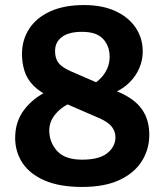

<svg xmlns="http://www.w3.org/2000/svg" viewBox="-20 -730 651 760"><path d="M305 10Q216 10 157 -15.5Q98 -41 69 -85Q40 -129 40 -184Q40 -249 76 -296Q112 -343 170 -370L267 -326Q227 -310 201 -280Q175 -250 175 -214Q175 -167 206 -132.5Q237 -98 305 -98Q373 -98 405 -124Q437 -150 437 -187Q437 -210 422 -229Q407 -248 369 -264L182 -345Q138 -365 112.5 -391Q87 -417 77 -449Q67 -481 67 -516Q67 -572 95.5 -616Q124 -660 179 -685Q234 -710 313 -710Q385 -710 437 -686Q489 -662 517 -620.5Q545 -579 545 -526Q545 -492 531.5 -460.5Q518 -429 493.5 -404.5Q469 -380 436 -365L348 -396Q366 -407 381 -423Q396 -439 405 -460Q414 -481 414 -505Q414 -548 388 -576Q362 -604 305 -604Q252 -604 225 -583.5Q198 -563 198 -529Q198 -510 203.5 -495.5Q209 -481 222.5 -470Q236 -459 260 -448L449 -366Q514 -338 542.5 -296.5Q571 -255 571 -196Q571 -140 542 -93Q513 -46 454 -18Q395 10 305 10Z"/></svg>

Font: REM Medium Medium
Style: Regular
Weight: 500
Version: Version 1.005;gftools[0.9.28]